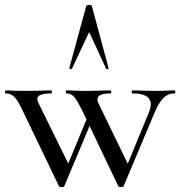

<svg xmlns="http://www.w3.org/2000/svg" viewBox="-27 -750 726 773"><path d="M240 -374Q238 -374 238 -380Q238 -386 240 -386Q258 -386 269 -385L313 -384L379 -385Q394 -386 418 -386Q421 -386 421 -380Q421 -374 418 -374Q365 -374 365 -350Q365 -343 369 -335L494 -77L459 -22L573 -299Q580 -316 580 -330Q580 -374 506 -374Q503 -374 503 -380Q503 -386 506 -386Q533 -386 546 -385L606 -384L644 -385Q654 -386 676 -386Q679 -386 679 -380Q679 -374 676 -374Q650 -374 631.5 -356Q613 -338 595 -296L471 -1Q470 3 460 3Q450 3 449 -1L305 -303Q283 -347 271 -360.5Q259 -374 240 -374ZM-4 -374Q-7 -374 -7 -380Q-7 -386 -4 -386Q15 -386 26 -385L73 -384L138 -385Q153 -386 179 -386Q182 -386 182 -380Q182 -374 179 -374Q123 -374 123 -351Q123 -345 128 -335L255 -77L219 -22L328 -285L348 -277L232 -1Q231 3 221 3Q211 3 210 -1L65 -303Q45 -346 30.5 -360Q16 -374 -4 -374ZM410 -475Q410 -473 405.5 -472Q401 -471 400 -474L332 -621L263 -474Q263 -472 259 -472Q256 -472 253.5 -473.5Q251 -475 252 -476L320 -725Q321 -730 331 -730Q342 -730 343 -725L410 -476Z"/></svg>

Font: Cormorant Garamond Medium
Style: Regular
Weight: 500
Designer: Christian Thalmann (Catharsis Fonts)
Foundry: Catharsis Fonts
Version: Version 4.000